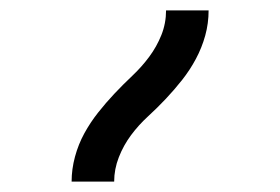

<svg xmlns="http://www.w3.org/2000/svg" viewBox="-20 -792 540 370"><path d="M118 -442Q118 -466 124.5 -490Q131 -514 142.5 -535Q154 -556 169 -575Q184 -594 200.5 -611.5Q217 -629 235 -646Q253 -663 267.5 -682.5Q282 -702 291 -724.5Q300 -747 300 -772H382Q382 -747 375.5 -723.5Q369 -700 357.5 -678.5Q346 -657 331 -638Q316 -619 299.5 -601.5Q283 -584 265 -567.5Q247 -551 232.5 -531.5Q218 -512 209 -489Q200 -466 200 -442Z"/></svg>

Font: Iosevka Term Curly Medium
Style: Regular
Weight: 500
Designer: Belleve Invis
Foundry: Belleve Invis
Version: Version 32.3.0